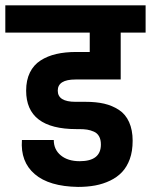

<svg xmlns="http://www.w3.org/2000/svg" viewBox="-32 -701 576 733"><path d="M256.3 -397.5Q188.5 -397.5 188.5 -354.9Q188.5 -312.3 256.3 -312.3H294.5Q334.9 -312.3 365.8 -305.2Q396.6 -298 422 -281.5Q447.4 -265 460.9 -234.8Q474.4 -204.6 474.4 -164Q474.4 -123.4 463.5 -93.6Q452.6 -63.9 434 -44.1Q415.3 -24.3 388.6 -11.5Q361.9 1.3 331.7 7Q301.5 12.6 265.9 12.6Q155.5 10.9 100.6 -36.3Q45.6 -83.4 51.7 -166.4H173.3Q173.3 -129.9 200.3 -107.7Q227.2 -85.6 272.4 -85.6Q353.2 -85.6 353.2 -149.4Q353.2 -168.1 346.2 -180.5Q339.3 -192.9 326.2 -198.5Q313.2 -204.2 300.6 -206.1Q288 -208.1 270.6 -208.1H259.8Q67.8 -208.1 67.8 -354.9Q67.8 -394.9 82.1 -424Q96.4 -453.1 122.7 -470Q149 -487 182.9 -494.8Q216.8 -502.6 259.8 -502.6H310.6V-576.5H-11.7V-680.7H523.9V-576.5H428.8V-397.5Z"/></svg>

Font: Puralecka Narrow
Style: Bold
Weight: 700
Designer: Hector Gatti, Marcela Romero, Pablo Cosgaya and Nicolas Silva
Version: Version 1.004;PS 001.004;hotconv 1.0.70;makeotf.lib2.5.58329